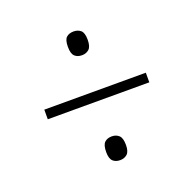

<svg xmlns="http://www.w3.org/2000/svg" viewBox="-89 -677 644 638"><g transform="rotate(-20 232.5 -358.5)"><path d="M233 -502Q217 -502 207.5 -511Q198 -520 198 -544Q198 -569 207.5 -577.5Q217 -586 233 -586Q248 -586 258 -577.5Q268 -569 268 -544Q268 -520 258 -511Q248 -502 233 -502ZM53 -341V-375H412V-341ZM233 -131Q217 -131 207.5 -140Q198 -149 198 -172Q198 -197 207.5 -206Q217 -215 233 -215Q248 -215 258 -206Q268 -197 268 -172Q268 -149 258 -140Q248 -131 233 -131Z"/></g></svg>

Font: Noto Serif Ethiopic Condensed ExtraLight
Style: Regular
Weight: 200
Width: 3
Designer: Monotype Design Team
Foundry: Monotype Imaging Inc.
Version: Version 2.102; ttfautohint (v1.8.4.7-5d5b)